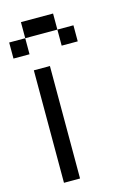

<svg xmlns="http://www.w3.org/2000/svg" viewBox="-125 -981 667 962"><g transform="rotate(-15 208.5 -500.5)"><path d="M83.3 -916.7H250V-833.3H83.3ZM0 -750V-833.3H83.3V-750ZM83.3 -83.3V-666.7H166.7V-83.3ZM250 -833.3H333.3V-750H250Z"/></g></svg>

Font: Galmuri11 Condensed
Style: Regular
Weight: 400
Width: 3
Designer: Lee Minseo (quiple)
Version: Version 2.399;hotconv 1.1.1;makeotfexe 2.6.0 DEVELOPMENT